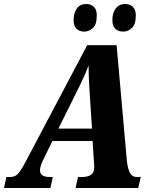

<svg xmlns="http://www.w3.org/2000/svg" viewBox="-59 -940 756 960"><path d="M-39 0 -27 -55H-7Q16 -55 30.5 -70.5Q45 -86 70 -133L377 -714H524L575 -140Q578 -105 588.5 -80Q599 -55 626 -55H645L632 0H319L331 -55H351Q379 -55 395.5 -65.5Q412 -76 412 -102Q412 -108 412 -114.5Q412 -121 411 -127L404 -235H203L160 -147Q141 -110 141 -89Q141 -55 189 -55H205L193 0ZM321 -474 233 -297H401L390 -465Q387 -509 385.5 -543Q384 -577 384 -613Q375 -589 366.5 -569Q358 -549 347 -527Q336 -505 321 -474ZM558 -782Q532 -782 517.5 -796Q503 -810 503 -840Q503 -876 520 -898Q537 -920 566 -920Q590 -920 605 -906Q620 -892 620 -863Q620 -817 600 -799.5Q580 -782 558 -782ZM363 -782Q338 -782 323.5 -796Q309 -810 309 -840Q309 -876 325.5 -898Q342 -920 372 -920Q395 -920 410 -906Q425 -892 425 -863Q425 -817 405 -799.5Q385 -782 363 -782Z"/></svg>

Font: Noto Serif Condensed ExtraBold
Style: Italic
Weight: 800
Width: 3
Italic angle: -12°
Designer: Monotype Design Team
Foundry: Monotype Imaging Inc.
Version: Version 2.014; ttfautohint (v1.8.4.7-5d5b)